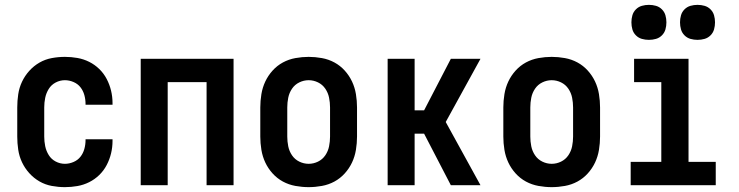

<svg xmlns="http://www.w3.org/2000/svg" viewBox="-20 -762 3040 790"><path d="M247 8Q220 8 193 3Q166 -2 142.5 -15.5Q119 -29 100.5 -49.5Q82 -70 70.5 -94.5Q59 -119 55 -146Q51 -173 51 -200V-320Q51 -347 55 -374Q59 -401 70.5 -425.5Q82 -450 100.5 -470.5Q119 -491 142.5 -504.5Q166 -518 193 -523Q220 -528 247 -528Q273 -528 298.5 -523.5Q324 -519 347 -507.5Q370 -496 388.5 -478Q407 -460 419 -437Q431 -414 437 -389Q443 -364 443 -338V-331H332V-334Q332 -353 327 -371Q322 -389 311 -403Q300 -417 282.5 -424.5Q265 -432 247 -432Q227 -432 209 -422.5Q191 -413 180.5 -396Q170 -379 166 -359.5Q162 -340 162 -320V-200Q162 -180 166 -160.5Q170 -141 180.5 -124Q191 -107 209 -97.5Q227 -88 247 -88Q265 -88 282.5 -95.5Q300 -103 311 -117Q322 -131 327 -149Q332 -167 332 -186V-189H443V-182Q443 -156 437 -131Q431 -106 419 -83Q407 -60 388.5 -42Q370 -24 347 -12.5Q324 -1 298.5 3.5Q273 8 247 8Z M559 0V-520H941V0H830V-424H670V0Z M1250 8Q1223 8 1195.5 3Q1168 -2 1144 -15Q1120 -28 1101.5 -48.5Q1083 -69 1071.5 -93.5Q1060 -118 1055.5 -145.5Q1051 -173 1051 -200V-320Q1051 -347 1055.5 -374.5Q1060 -402 1071.5 -426.5Q1083 -451 1101.5 -471.5Q1120 -492 1144 -505Q1168 -518 1195.5 -523Q1223 -528 1250 -528Q1277 -528 1304.5 -523Q1332 -518 1356 -505Q1380 -492 1398.5 -471.5Q1417 -451 1428.5 -426.5Q1440 -402 1444.5 -374.5Q1449 -347 1449 -320V-200Q1449 -173 1444.5 -145.5Q1440 -118 1428.5 -93.5Q1417 -69 1398.5 -48.5Q1380 -28 1356 -15Q1332 -2 1304.5 3Q1277 8 1250 8ZM1250 -88Q1270 -88 1288.5 -97Q1307 -106 1318.5 -123Q1330 -140 1334 -160Q1338 -180 1338 -200V-320Q1338 -340 1334 -360Q1330 -380 1318.5 -397Q1307 -414 1288.5 -423Q1270 -432 1250 -432Q1230 -432 1211.5 -423Q1193 -414 1181.5 -397Q1170 -380 1166 -360Q1162 -340 1162 -320V-200Q1162 -180 1166 -160Q1170 -140 1181.5 -123Q1193 -106 1211.5 -97Q1230 -88 1250 -88Z M1835 0 1725 -212H1686V0H1575V-520H1686V-308H1725L1835 -520H1957L1814 -260L1957 0Z M2250 8Q2223 8 2195.5 3Q2168 -2 2144 -15Q2120 -28 2101.5 -48.5Q2083 -69 2071.5 -93.5Q2060 -118 2055.5 -145.5Q2051 -173 2051 -200V-320Q2051 -347 2055.5 -374.5Q2060 -402 2071.5 -426.5Q2083 -451 2101.5 -471.5Q2120 -492 2144 -505Q2168 -518 2195.5 -523Q2223 -528 2250 -528Q2277 -528 2304.5 -523Q2332 -518 2356 -505Q2380 -492 2398.5 -471.5Q2417 -451 2428.5 -426.5Q2440 -402 2444.5 -374.5Q2449 -347 2449 -320V-200Q2449 -173 2444.5 -145.5Q2440 -118 2428.5 -93.5Q2417 -69 2398.5 -48.5Q2380 -28 2356 -15Q2332 -2 2304.5 3Q2277 8 2250 8ZM2250 -88Q2270 -88 2288.5 -97Q2307 -106 2318.5 -123Q2330 -140 2334 -160Q2338 -180 2338 -200V-320Q2338 -340 2334 -360Q2330 -380 2318.5 -397Q2307 -414 2288.5 -423Q2270 -432 2250 -432Q2230 -432 2211.5 -423Q2193 -414 2181.5 -397Q2170 -380 2166 -360Q2162 -340 2162 -320V-200Q2162 -180 2166 -160Q2170 -140 2181.5 -123Q2193 -106 2211.5 -97Q2230 -88 2250 -88Z M2575 0V-96H2701V-424H2589V-520H2813V-96H2925V0ZM2850 -598Q2835 -598 2821 -602Q2807 -606 2796.5 -616.5Q2786 -627 2782 -641Q2778 -655 2778 -670Q2778 -685 2782 -699Q2786 -713 2796.5 -723.5Q2807 -734 2821 -738Q2835 -742 2850 -742Q2865 -742 2879 -738Q2893 -734 2903.5 -723.5Q2914 -713 2918 -699Q2922 -685 2922 -670Q2922 -655 2918 -641Q2914 -627 2903.5 -616.5Q2893 -606 2879 -602Q2865 -598 2850 -598ZM2650 -598Q2635 -598 2621 -602Q2607 -606 2596.5 -616.5Q2586 -627 2582 -641Q2578 -655 2578 -670Q2578 -685 2582 -699Q2586 -713 2596.5 -723.5Q2607 -734 2621 -738Q2635 -742 2650 -742Q2665 -742 2679 -738Q2693 -734 2703.5 -723.5Q2714 -713 2718 -699Q2722 -685 2722 -670Q2722 -655 2718 -641Q2714 -627 2703.5 -616.5Q2693 -606 2679 -602Q2665 -598 2650 -598Z"/></svg>

Font: Iosevka
Style: Bold
Weight: 700
Monospace: yes
Designer: Belleve Invis
Foundry: Belleve Invis
Version: Version 32.5.0; ttfautohint (v1.8.4)